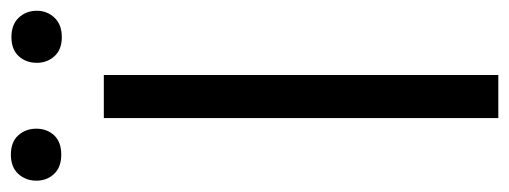

<svg xmlns="http://www.w3.org/2000/svg" viewBox="-323 -612 918 346"><g transform="rotate(-90 136.0 -439.0)"><path d="M173.8 -710.9V0H96.2V-710.9ZM-16.6 -832.5Q-16.6 -851.6 -4.4 -865Q7.8 -878.4 30.3 -878.4Q53.2 -878.4 65.2 -865Q77.1 -851.6 77.1 -832.5Q77.1 -813.5 65.2 -800.5Q53.2 -787.6 30.3 -787.6Q7.8 -787.6 -4.4 -800.5Q-16.6 -813.5 -16.6 -832.5ZM195.8 -831.5Q195.8 -851.1 207.8 -864.3Q219.7 -877.4 242.2 -877.4Q264.6 -877.4 277.1 -864.3Q289.6 -851.1 289.6 -831.5Q289.6 -813 277.1 -799.8Q264.6 -786.6 242.2 -786.6Q219.7 -786.6 207.8 -799.8Q195.8 -813 195.8 -831.5Z"/></g></svg>

Font: Vazirmatn RD UI Light
Style: Regular
Weight: 300
Designer: Saber Rastikerdar
Foundry: Saber Rastikerdar
Version: Version 33.003